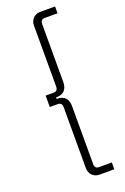

<svg xmlns="http://www.w3.org/2000/svg" viewBox="-194 -863 758 1166"><g transform="rotate(-20 184.5 -280.0)"><path d="M90 -317V-243H142C160 -243 169 -233 169 -214V182C169 218 196 246 232 246H329V202H246C228 202 219 192 219 172V-202C219 -247 196 -275 151 -275H146V-285H151C196 -285 219 -313 219 -358V-732C219 -752 228 -762 246 -762H329V-806H232C196 -806 169 -778 169 -742V-346C169 -327 160 -317 142 -317Z"/></g></svg>

Font: Space Text Light
Style: Regular
Weight: 300
Designer: Florian Karsten (Space Text), Colophon Foundry (Space Mono)
Foundry: Florian Karsten
Version: Version 1.003;PS 001.003;hotconv 1.0.88;makeotf.lib2.5.64775